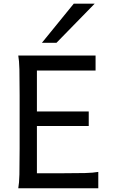

<svg xmlns="http://www.w3.org/2000/svg" viewBox="-20 -1011 606 1031"><path d="M456.5 -412.6V-334.5H178.2V-80.6H307.1Q391.6 -80.6 436.3 -81.8Q481 -83 507.8 -87.9V0H78.1Q83 -26.4 84.2 -73.7Q85.4 -121.1 85.4 -212.4V-500.5Q85.4 -591.8 84.2 -639.2Q83 -686.5 78.1 -712.9H493.2V-632.3H178.2V-412.6ZM488.3 -991.2 283.2 -781.2H205.1L376 -991.2Z"/></svg>

Font: Lesson One
Style: Regular
Weight: 400
Designer: But Ko, Victor Gaultney, Annie Olsen, Julie Remington, Don Collingsworth, Eric Hays, Becca Hirsbrunner
Version: Version 1.100